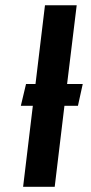

<svg xmlns="http://www.w3.org/2000/svg" viewBox="-20 -722 353 742"><path d="M117.2 -397.5 153.8 -701.7H276.4L239.3 -397.5H299.8L281.2 -313H229L191.4 0H69.3L106.9 -313H60.5L80.6 -397.5Z"/></svg>

Font: Carlito
Style: Bold Italic
Weight: 700
Italic angle: -7°
Designer: Lukasz Dziedzic
Foundry: tyPoland Lukasz Dziedzic
Version: Version 1.104